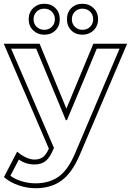

<svg xmlns="http://www.w3.org/2000/svg" viewBox="-48 -783 694 1018"><path d="M301 -146 144 -525H11Q67 -394 124.5 -262Q182 -130 238 1Q218 51 195 70Q172 89 135 89Q89 89 52 63L7 149Q33 168 68.5 178.5Q104 189 140 189Q213 189 263 153.5Q313 118 351 28L586 -525H465Q447 -481 427 -433Q407 -385 386.5 -335.5Q366 -286 345.5 -238Q325 -190 307 -146ZM626 -551 375 38Q334 134 278 174.5Q222 215 140 215Q95 215 50 199.5Q5 184 -27 156L43 21Q66 41 90 52Q114 63 135 63Q162 63 179.5 50Q197 37 211 5L-28 -551H162L304 -207Q339 -292 375.5 -379Q412 -466 447 -551ZM130 -681Q130 -657 146 -641Q162 -625 187 -625Q211 -625 227 -641Q243 -657 243 -681Q243 -705 227 -721Q211 -737 187 -737Q162 -737 146 -721Q130 -705 130 -681ZM104 -681Q104 -717 128 -740Q152 -763 187 -763Q223 -763 246 -740Q269 -717 269 -681Q269 -645 246 -622Q223 -599 187 -599Q152 -599 128 -622Q104 -645 104 -681ZM333 -681Q333 -657 349 -641Q365 -625 389 -625Q414 -625 430 -641Q446 -657 446 -681Q446 -705 430 -721Q414 -737 389 -737Q365 -737 349 -721Q333 -705 333 -681ZM307 -681Q307 -717 330 -740Q353 -763 389 -763Q424 -763 448 -740Q472 -717 472 -681Q472 -645 448 -622Q424 -599 389 -599Q353 -599 330 -622Q307 -645 307 -681Z"/></svg>

Font: CMG Sans Outline
Style: Outline
Weight: 700
Designer: Julieta Ulanovsky
Foundry: Julieta Ulanovsky
Version: Version 7.200